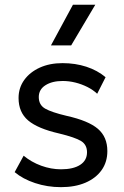

<svg xmlns="http://www.w3.org/2000/svg" viewBox="-20 -777 525 812"><path d="M238 14.5Q180 14.5 128.2 -2.8Q76.5 -20 42 -49L80 -118.5Q112.5 -91.5 154.2 -76.2Q196 -61 238 -61Q290 -61 319 -79.8Q348 -98.5 348 -133Q348 -165 323 -180.5Q298 -196 230 -212.5Q140 -233 99.2 -267.5Q58.5 -302 58.5 -362.5Q58.5 -405.5 82.5 -438.8Q106.5 -472 148.2 -491Q190 -510 244.5 -510Q298.5 -510 345.2 -494.8Q392 -479.5 426.5 -450.5L391 -380.5Q373.5 -397 349.8 -409Q326 -421 299 -427.8Q272 -434.5 245 -434.5Q200.5 -434.5 172.2 -416.5Q144 -398.5 144 -366.5Q144 -333 171.2 -317.5Q198.5 -302 262 -287Q354 -266.5 394 -232.2Q434 -198 434 -138Q434 -91.5 409.5 -57.2Q385 -23 341 -4.2Q297 14.5 238 14.5ZM195.5 -585 288.5 -757H383L281 -585Z"/></svg>

Font: Geologica Roman Light
Style: Regular
Weight: 300
Designer: Sindre Bremnes, Frode Helland
Foundry: Monokrom Skriftforlag AS
Version: Version 1.010;gftools[0.9.28]